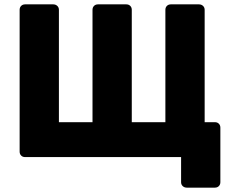

<svg xmlns="http://www.w3.org/2000/svg" viewBox="-20 -720 1062 880"><path d="M836 140Q825 140 817.5 133Q810 126 810 115V0H95Q84 0 77 -7Q70 -14 70 -25V-675Q70 -686 77 -693Q84 -700 95 -700H224Q235 -700 242.5 -693Q250 -686 250 -675V-160H404V-675Q404 -686 411 -693Q418 -700 429 -700H559Q570 -700 577 -693Q584 -686 584 -675V-160H738V-675Q738 -686 745 -693Q752 -700 763 -700H892Q903 -700 910.5 -693Q918 -686 918 -675V-160H965Q976 -160 983 -153Q990 -146 990 -135V115Q990 126 983 133Q976 140 965 140Z"/></svg>

Font: Fz Rubik
Style: Bold
Weight: 700
Designer: Hubert and Fischer
Foundry: Hubert and Fischer
Version: Vit hóa bi FontZin.com